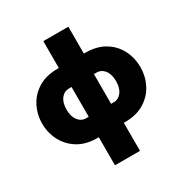

<svg xmlns="http://www.w3.org/2000/svg" viewBox="-211 -890 1205 1263"><g transform="rotate(-30 392.0 -258.5)"><path d="M297 213V0H287Q200 0 140.5 -37Q81 -74 50 -134Q19 -194 19 -263Q19 -333 50 -393Q81 -453 140.5 -489.5Q200 -526 287 -526H297V-730H487V-526H497Q584 -526 644 -489.5Q704 -453 734.5 -393Q765 -333 765 -263Q765 -194 734.5 -134Q704 -74 644 -37Q584 0 497 0H487V213ZM287 -150H307V-376H287Q251 -376 227.5 -346Q204 -316 204 -263Q204 -211 227.5 -180.5Q251 -150 287 -150ZM477 -150H497Q533 -150 556.5 -180.5Q580 -211 580 -263Q580 -316 556.5 -346Q533 -376 497 -376H477Z"/></g></svg>

Font: Raleway Black
Style: Regular
Weight: 900
Designer: Matt McInerney, Pablo Impallari, Rodrigo Fuenzalida
Foundry: Matt McInerney, Pablo Impallari, Rodrigo Fuenzalida
Version: Version 4.026